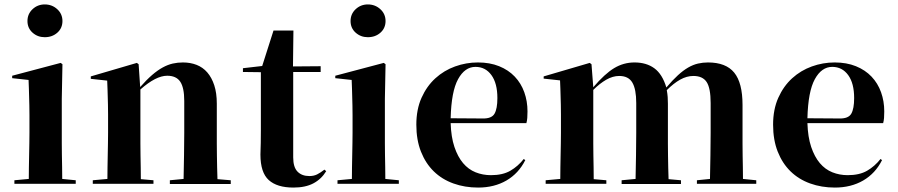

<svg xmlns="http://www.w3.org/2000/svg" viewBox="-20 -838 4054 867"><path d="M259 -238Q259 -217 259 -191Q259 -165 259.5 -137.5Q260 -110 260.5 -82Q261 -54 261 -30L322 -24V-8H45V-24L110 -30Q110 -55 110.5 -82.5Q111 -110 111.5 -137.5Q112 -165 112.5 -191Q113 -217 113 -238V-318Q113 -342 112.5 -361.5Q112 -381 111.5 -399.5Q111 -418 110.5 -436.5Q110 -455 109 -477L35 -485V-496L254 -554L262 -548L259 -392V-238ZM262 -743Q262 -711 239 -690.5Q216 -670 182 -670Q150 -670 127 -690.5Q104 -711 104 -743Q104 -775 127 -796.5Q150 -818 182 -818Q215 -818 238.5 -796.5Q262 -775 262 -743Z M959 -238Q959 -216 959 -189.5Q959 -163 959.5 -135.5Q960 -108 960.5 -80.5Q961 -53 962 -29L1022 -24V-7H747V-24L809 -30Q810 -79 811 -136.5Q812 -194 812 -238V-382Q812 -442 794 -469Q776 -496 735 -496Q684 -496 614 -434V-238Q614 -217 614 -191Q614 -165 614.5 -137Q615 -109 615.5 -81.5Q616 -54 616 -29L673 -24V-8H399V-24L465 -30Q465 -55 465.5 -82.5Q466 -110 466.5 -137.5Q467 -165 467.5 -191Q468 -217 468 -238V-321Q468 -345 467.5 -364.5Q467 -384 466.5 -401.5Q466 -419 465.5 -436Q465 -453 464 -474L390 -482V-493L598 -554L606 -548L613 -445Q642 -478 667 -499.5Q692 -521 715 -533.5Q738 -546 760 -551Q782 -556 806 -556Q840 -556 868 -545Q896 -534 916 -511Q936 -488 947.5 -453Q959 -418 959 -370V-238Z M1377 -43Q1397 -43 1412 -50.5Q1427 -58 1445 -72L1453 -65Q1431 -29 1395 -10Q1359 9 1305 9Q1231 9 1193.5 -25Q1156 -59 1156 -140Q1157 -169 1157.5 -193Q1158 -217 1158 -249V-512L1077 -513V-530L1164 -540L1215 -700H1305L1303 -538L1428 -539V-513H1304V-127Q1304 -83 1323.5 -63Q1343 -43 1377 -43Z M1718 -238Q1718 -217 1718 -191Q1718 -165 1718.5 -137.5Q1719 -110 1719.5 -82Q1720 -54 1720 -30L1781 -24V-8H1504V-24L1569 -30Q1569 -55 1569.5 -82.5Q1570 -110 1570.5 -137.5Q1571 -165 1571.5 -191Q1572 -217 1572 -238V-318Q1572 -342 1571.5 -361.5Q1571 -381 1570.5 -399.5Q1570 -418 1569.5 -436.5Q1569 -455 1568 -477L1494 -485V-496L1713 -554L1721 -548L1718 -392V-238ZM1721 -743Q1721 -711 1698 -690.5Q1675 -670 1641 -670Q1609 -670 1586 -690.5Q1563 -711 1563 -743Q1563 -775 1586 -796.5Q1609 -818 1641 -818Q1674 -818 1697.5 -796.5Q1721 -775 1721 -743Z M2197 -47Q2250 -47 2284.5 -67Q2319 -87 2345 -120L2352 -115Q2322 -55 2267 -23Q2212 9 2139 9Q2079 9 2027.5 -9.5Q1976 -28 1939 -64Q1902 -100 1881 -153Q1860 -206 1860 -275Q1860 -344 1883.5 -396.5Q1907 -449 1946 -484.5Q1985 -520 2035 -538Q2085 -556 2138 -556Q2192 -556 2234 -539Q2276 -522 2304.5 -492Q2333 -462 2347.5 -421.5Q2362 -381 2362 -335Q2362 -318 2361 -305.5Q2360 -293 2357 -282H2015Q2017 -219 2032 -174.5Q2047 -130 2071 -101.5Q2095 -73 2127.5 -60Q2160 -47 2197 -47ZM2127 -536Q2079 -536 2048.5 -480.5Q2018 -425 2015 -304L2159 -303Q2200 -302 2213 -324.5Q2226 -347 2226 -395Q2226 -462 2199 -499Q2172 -536 2127 -536Z M3333 -238Q3333 -216 3333 -189.5Q3333 -163 3333.5 -135.5Q3334 -108 3334.5 -81Q3335 -54 3335 -30L3395 -24V-8H3127V-24L3186 -30Q3187 -79 3188 -136.5Q3189 -194 3189 -238V-373Q3189 -440 3171 -467.5Q3153 -495 3111 -495Q3081 -495 3051.5 -478.5Q3022 -462 2991 -431Q2994 -414 2995 -400Q2996 -386 2996 -370V-238Q2996 -216 2996 -189.5Q2996 -163 2996.5 -135.5Q2997 -108 2997.5 -80.5Q2998 -53 2999 -29L3055 -24V-7H2787V-24L2850 -30Q2851 -79 2852 -136.5Q2853 -194 2853 -238V-373Q2853 -435 2835.5 -465Q2818 -495 2776 -495Q2747 -495 2717.5 -478Q2688 -461 2659 -432V-238Q2659 -217 2659 -191Q2659 -165 2659.5 -137Q2660 -109 2660.5 -81.5Q2661 -54 2661 -29L2718 -24V-8H2444V-24L2510 -30Q2510 -55 2510.5 -82.5Q2511 -110 2511.5 -137.5Q2512 -165 2512.5 -191Q2513 -217 2513 -238V-321Q2513 -346 2512.5 -365Q2512 -384 2511.5 -401.5Q2511 -419 2510.5 -436.5Q2510 -454 2509 -475L2435 -483V-493L2643 -554L2651 -548L2659 -444Q2711 -505 2753.5 -530.5Q2796 -556 2845 -556Q2899 -556 2935 -529.5Q2971 -503 2989 -443Q3017 -476 3041 -498Q3065 -520 3087.5 -533Q3110 -546 3132 -551Q3154 -556 3177 -556Q3258 -556 3295.5 -510Q3333 -464 3333 -364V-238Z M3808 -47Q3861 -47 3895.5 -67Q3930 -87 3956 -120L3963 -115Q3933 -55 3878 -23Q3823 9 3750 9Q3690 9 3638.5 -9.5Q3587 -28 3550 -64Q3513 -100 3492 -153Q3471 -206 3471 -275Q3471 -344 3494.5 -396.5Q3518 -449 3557 -484.5Q3596 -520 3646 -538Q3696 -556 3749 -556Q3803 -556 3845 -539Q3887 -522 3915.5 -492Q3944 -462 3958.5 -421.5Q3973 -381 3973 -335Q3973 -318 3972 -305.5Q3971 -293 3968 -282H3626Q3628 -219 3643 -174.5Q3658 -130 3682 -101.5Q3706 -73 3738.5 -60Q3771 -47 3808 -47ZM3738 -536Q3690 -536 3659.5 -480.5Q3629 -425 3626 -304L3770 -303Q3811 -302 3824 -324.5Q3837 -347 3837 -395Q3837 -462 3810 -499Q3783 -536 3738 -536Z"/></svg>

Font: XinYuGongZhangJiaSongA
Style: Regular
Weight: 900
Designer: XinYuGong
Foundry: Adobe Systems Incorporated
Version: Version 1.00